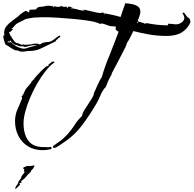

<svg xmlns="http://www.w3.org/2000/svg" viewBox="-27 -836 1185 1175"><path d="M304 70Q300 72 298 65.5Q296 59 299 57L345 24Q356 16 366 6Q376 -4 386 -14Q398 -28 409 -42Q420 -56 430 -72Q440 -88 451.5 -101.5Q463 -115 476 -128Q476 -140 487 -158.5Q498 -177 512 -197.5Q526 -218 537 -236.5Q548 -255 548 -267Q550 -270 556 -284Q562 -298 570 -315.5Q578 -333 585 -346.5Q592 -360 595 -361Q605 -396 617.5 -431.5Q630 -467 645 -502Q659 -537 672.5 -572.5Q686 -608 699 -642Q693 -644 686.5 -649.5Q680 -655 680 -662Q680 -664 682 -668Q683 -669 683 -670Q683 -671 684 -672Q669 -676 648 -676Q642 -678 636 -680Q630 -682 625 -684Q616 -687 606.5 -690Q597 -693 592 -693Q593 -692 593 -690Q592 -689 583 -691Q563 -699 551.5 -702Q540 -705 530 -706.5Q520 -708 502 -711Q467 -716 419 -720.5Q371 -725 320 -728Q269 -731 224.5 -730.5Q180 -730 152 -724L137 -721Q133 -720 130 -719Q127 -718 123 -716Q118 -713 112 -710Q106 -707 100 -704Q94 -701 88 -698Q82 -695 77 -692Q75 -691 70.5 -687Q66 -683 61 -677Q51 -664 43 -659H53L35 -638L36 -644L32 -641H29Q28 -634 32 -629Q35 -626 37 -617Q39 -617 42 -612Q47 -601 58.5 -586Q70 -571 84 -571Q84 -571 90 -569Q92 -568 94 -567Q96 -566 97 -565Q101 -565 101 -564Q99 -562 103 -562Q108 -562 111 -563Q113 -564 118 -564Q121 -564 123 -562H130Q146 -562 164 -565L166 -564V-565Q173 -568 181.5 -568.5Q190 -569 198 -569H203Q206 -569 207 -566Q208 -565 214 -565Q225 -565 228 -570Q229 -574 235 -574Q239 -574 245 -576Q251 -578 254 -578Q274 -578 285.5 -583.5Q297 -589 307.5 -598Q318 -607 334 -617Q335 -618 337 -618Q342 -618 342 -613Q342 -610 337 -607L328 -601Q327 -597 323 -595Q320 -593 316 -589V-587Q316 -586 313 -583L283 -568Q250 -552 220.5 -538Q191 -524 153 -524Q148 -524 142 -523.5Q136 -523 131 -522Q126 -521 120 -520.5Q114 -520 109 -520Q92 -520 82 -527Q80 -527 71.5 -527.5Q63 -528 62 -531Q57 -532 46 -539Q35 -546 24 -553.5Q13 -561 9 -561Q6 -563 2.5 -573.5Q-1 -584 -4 -596Q-7 -608 -7 -612Q-7 -621 0 -620V-623Q0 -626 -1 -628.5Q-2 -631 -2 -632Q-2 -658 12.5 -676Q27 -694 49 -709.5Q71 -725 92 -742H89Q93 -745 101.5 -751.5Q110 -758 119 -763.5Q128 -769 131 -769Q136 -769 140 -765Q144 -761 149 -761Q150 -761 151 -762H152V-767Q152 -777 159 -777H172Q177 -777 184 -777.5Q191 -778 196 -780V-783Q204 -794 222 -794.5Q240 -795 255 -800Q258 -801 267 -801Q271 -801 274.5 -801Q278 -801 282 -800Q286 -799 289.5 -799Q293 -799 297 -798L299 -796L297 -795L303 -792V-798Q310 -796 317 -795Q324 -794 331 -794Q335 -794 340 -795Q345 -796 346 -801H349L348 -798H352Q356 -794 366 -794Q372 -794 375 -795H384L383 -792L380 -789L386 -786Q387 -788 387 -789.5Q387 -791 388 -792Q390 -795 393 -795Q396 -795 399 -795Q402 -795 405 -794Q407 -793 410 -793Q413 -793 416 -792L415 -789H409Q405 -789 405 -786Q416 -785 427 -783Q438 -781 448 -778Q468 -771 491 -771L485 -777Q499 -775 520 -769.5Q541 -764 561.5 -760Q582 -756 592 -756L593 -759H606V-756Q632 -751 658.5 -745.5Q685 -740 711 -732Q716 -749 721.5 -764.5Q727 -780 733 -796Q737 -805 739 -816Q759 -815 780.5 -811Q802 -807 817 -796.5Q832 -786 832 -763Q832 -753 825.5 -734.5Q819 -716 815 -706L858 -693V-690L867 -693V-695Q904 -688 934 -684.5Q964 -681 1002 -681V-684Q1000 -686 1000 -688Q1000 -691 1003 -691H1006Q1007 -690 1008 -690H1014Q1019 -690 1023.5 -690Q1028 -690 1032 -689Q1036 -688 1040.5 -687.5Q1045 -687 1049 -687Q1069 -687 1085 -699Q1101 -711 1101 -726Q1101 -734 1096 -744Q1090 -752 1090 -757Q1090 -759 1093 -759Q1095 -759 1099 -757Q1103 -755 1104 -753L1107 -749Q1109 -745 1110 -744Q1114 -736 1125 -728Q1136 -720 1137 -711L1138 -698Q1120 -659 1085 -637.5Q1050 -616 992 -616Q935 -616 883 -625.5Q831 -635 789 -646Q785 -638 778 -623.5Q771 -609 763.5 -595Q756 -581 750 -574Q747 -560 740 -546Q733 -532 726 -519L693 -455L659 -391Q656 -390 656 -386L658 -384L648 -366Q643 -358 638 -347L629 -325Q627 -319 624.5 -313Q622 -307 619 -302Q617 -299 614 -297Q610 -293 609 -291Q602 -282 596.5 -272Q591 -262 587 -251Q583 -240 577.5 -229.5Q572 -219 567 -209Q526 -137 475.5 -70Q425 -3 354 42Q350 44 344 48.5Q338 53 330 58Q313 69 304 70ZM485 -777 482 -780H485ZM614 -748 615 -751Q610 -751 608 -753Q610 -748 614 -748ZM820 -694 813 -702 811 -697Q813 -695 816 -695Q819 -695 820 -694ZM117 -538Q132 -538 145 -544Q152 -546 158.5 -548.5Q165 -551 172 -552L201 -558H194Q190 -558 189 -559L187 -558H184V-560Q182 -560 177.5 -559.5Q173 -559 168 -558Q165 -557 162 -557Q159 -557 156 -556Q148 -552 137 -552Q136 -549 131 -549Q126 -549 121.5 -549.5Q117 -550 115 -554L113 -553H108Q106 -552 103 -552Q100 -552 93.5 -553Q87 -554 85 -556Q81 -556 77 -560Q64 -560 52 -570.5Q40 -581 34 -591Q34 -583 33 -581L21 -584L20 -578L33 -576L36 -578H40Q45 -573 49 -569.5Q53 -566 58 -562Q60 -562 62 -560Q70 -553 88.5 -545.5Q107 -538 117 -538ZM234 83Q183 83 145 60Q107 37 86 -3.5Q65 -44 65 -94Q65 -133 80 -167Q88 -184 95 -201.5Q102 -219 109 -236L105 -245Q112 -252 117 -262L126 -282Q130 -290 135.5 -297Q141 -304 148 -311Q162 -325 169 -341L176 -345Q182 -355 197 -372Q212 -389 229 -405.5Q246 -422 257 -430Q261 -432 264 -432H269Q271 -438 270 -439Q268 -441 276 -446Q279 -447 284 -452Q286 -454 288 -455Q290 -456 291 -457Q299 -462 304 -458Q309 -454 302 -451Q277 -433 251 -400Q225 -367 201 -325.5Q177 -284 158 -239.5Q139 -195 128 -154Q117 -113 117 -82Q117 -15 146 24.5Q175 64 238 64Q243 64 248.5 64Q254 64 260 65Q265 65 270.5 65Q276 65 280 64Q286 59 288 68Q290 77 282 77Q269 80 258.5 81.5Q248 83 234 83ZM68 319Q64 319 66.5 313Q69 307 82 288Q84 285 84.5 282Q85 279 86 276Q90 271 94 264.5Q98 258 102 254Q104 252 103 251Q102 250 102 248Q104 243 111 234.5Q118 226 123 219Q124 216 121.5 214Q119 212 120 208Q124 203 119 199Q114 195 115 191Q116 189 123.5 186Q131 183 132 182Q134 182 137 180.5Q140 179 145 180Q154 181 160 180Q166 179 173 178Q180 176 184 177Q186 178 184 180.5Q182 183 181 185Q180 187 179.5 189Q179 191 177 193Q173 200 171 200.5Q169 201 164 208Q163 210 161.5 214Q160 218 157 220L147 229L141 235Q140 236 140 236.5Q140 237 138 239Q130 250 125 253Q125 253 121 259Q116 261 114 263.5Q112 266 108 268Q104 269 102 275Q100 276 102.5 275.5Q105 275 104 277Q104 277 104 279.5Q104 282 102 284Q101 285 100 283.5Q99 282 98 283Q97 282 96.5 283.5Q96 285 94 285Q87 292 92 290Q97 288 96 289Q97 293 91.5 298.5Q86 304 84 306Q75 317 68 319Z"/></svg>

Font: Water Brush
Style: Regular
Weight: 400
Designer: Robert E. Leuschke
Foundry: Robert E. Leuschke
Version: Version 1.010; ttfautohint (v1.8.4.7-5d5b)